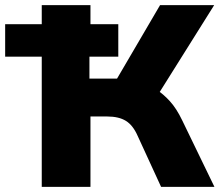

<svg xmlns="http://www.w3.org/2000/svg" viewBox="-20 -725 865 745"><path d="M142 0V-505H0V-631H142V-705H331V-631H439V-505H327V-420H449L416 -389L601 -705H811L589 -351L540 -399Q562 -392 587.5 -376.5Q613 -361 639 -332.5Q665 -304 687 -258L812 0H605L514 -198Q496 -239 468.5 -256Q441 -273 396 -273H331V0Z"/></svg>

Font: Nunito Sans 9pt Black
Style: Regular
Weight: 900
Version: Version 3.101;gftools[0.9.27]